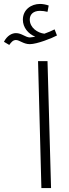

<svg xmlns="http://www.w3.org/2000/svg" viewBox="-119 -954 350 974"><path d="M-72 -726C-62 -740 -53 -751 -38 -751C-20 -751 0 -730 32 -730C69 -730 146 -761 170 -774L158 -805C142 -797 126 -790 106 -783C72 -787 32 -813 32 -855C32 -880 49 -899 84 -899C97 -899 109 -897 122 -894L128 -926C114 -931 98 -934 84 -934C39 -934 -3 -905 -3 -854C-3 -815 24 -782 60 -768C51 -766 41 -765 32 -764C9 -765 -9 -786 -38 -786C-59 -786 -83 -773 -99 -742ZM91 0H140L122 -644H74Z"/></svg>

Font: Noto Sans Arabic UI XCn Lt
Style: Regular
Weight: 300
Width: 2
Designer: Monotype Design Team, Nadine Chahine and Nizar Qandah
Foundry: Monotype Imaging Inc.
Version: Version 2.010